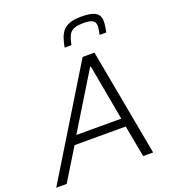

<svg xmlns="http://www.w3.org/2000/svg" viewBox="-182 -1040 1036 1160"><g transform="rotate(-20 335.5 -460.0)"><path d="M474 -920C350 -920 333 -861 316 -778H360C374 -844 384 -879 473 -879C533 -879 549 -863 549 -833C549 -817 545 -799 541 -778H584C589 -803 593 -826 593 -847C593 -892 569 -920 474 -920ZM399 -688 -21 0H46L171 -204H500L538 0H602L475 -688ZM491 -258H202L421 -616H426Z"/></g></svg>

Font: Saira UNSAM Light Italic
Style: Regular
Weight: 300
Italic angle: -12°
Designer: Hector Gatti with collaboration of the Omnibus-Type team
Foundry: Omnibus-Type
Version: Version 0.072;PS 000.072;hotconv 1.0.88;makeotf.lib2.5.64775